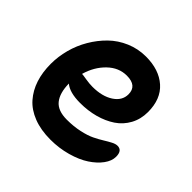

<svg xmlns="http://www.w3.org/2000/svg" viewBox="-154 -737 933 933"><g transform="rotate(45 312.5 -271.0)"><path d="M306.2 36.1Q240.2 36.1 189.9 16.6Q139.6 -2.9 108.6 -38.3Q77.6 -73.7 62.3 -120.8Q46.9 -168 46.9 -226.1Q46.9 -275.9 60.3 -326.2Q73.7 -376.5 100.1 -421.4Q126.5 -466.3 162.4 -501.5Q198.2 -536.6 246.8 -557.4Q295.4 -578.1 349.1 -578.1Q439.5 -578.1 493.2 -530.5Q546.9 -482.9 546.9 -394Q546.9 -345.2 525.4 -305.9Q503.9 -266.6 467.3 -242.2Q430.7 -217.8 383.3 -204.8Q335.9 -191.9 282.2 -191.9Q210 -191.9 176.8 -220.2Q177.7 -155.8 204.8 -122.3Q231.9 -88.9 293.9 -88.9Q340.8 -88.9 380.6 -97.7Q420.4 -106.4 445.8 -118.9Q471.2 -131.3 491.2 -143.8Q511.2 -156.2 528.1 -165Q544.9 -173.8 558.1 -173.8Q590.8 -173.8 590.8 -130.9Q590.8 -102.1 569.1 -72.5Q547.4 -43 510.7 -18.8Q474.1 5.4 419.9 20.8Q365.7 36.1 306.2 36.1ZM349.1 -446.8Q293.9 -446.8 250.7 -405Q207.5 -363.3 189 -298.8Q195.3 -298.8 221.2 -294.4Q247.1 -290 269 -290Q335.4 -290 377.2 -317.4Q418.9 -344.7 418.9 -388.2Q418.9 -446.8 349.1 -446.8Z"/></g></svg>

Font: Shantell Sans Irregular Bouncy
Style: Regular
Weight: 600
Designer: Stephen Nixon, Anya Danilova, Shantell Martin
Foundry: Arrow Type
Version: Version 1.006;[9816181b4]